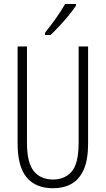

<svg xmlns="http://www.w3.org/2000/svg" viewBox="-20 -951 540 980"><path d="M429.7 -713.9V-219.2Q429.7 -134.8 407 -84.5Q384.3 -34.2 344 -12.2Q303.7 9.8 250.5 9.8Q162.6 9.8 116.2 -45.4Q69.8 -100.6 69.8 -219.2V-713.9H117.7V-221.7Q117.7 -120.1 152.6 -77.4Q187.5 -34.7 250.5 -34.7Q310.5 -34.7 345.9 -75.4Q381.3 -116.2 381.3 -222.2V-713.9ZM368.2 -930.7V-922.9Q353 -899.4 330.1 -871.6Q307.1 -843.8 282.5 -817.4Q257.8 -791 238.3 -772.5H210V-784.2Q241.7 -824.2 266.4 -858.9Q291 -893.6 312.5 -930.7Z"/></svg>

Font: Open Sans Condensed Light
Style: Regular
Weight: 300
Width: 3
Designer: Monotype Design Team
Foundry: Monotype Imaging Inc.
Version: Version 3.003; ttfautohint (v1.8.4)